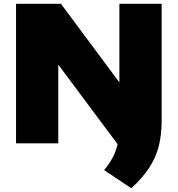

<svg xmlns="http://www.w3.org/2000/svg" viewBox="-20 -760 942 1018"><path d="M639 52 252 -467H289V0H65V-740H303L686 -225ZM676 238 532 142Q559.5 109 577.5 75.2Q595.5 41.5 604.2 1.5Q613 -38.5 613 -90V-740H837V-118Q837 -45.5 821.8 14.8Q806.5 75 771.2 129.2Q736 183.5 676 238Z"/></svg>

Font: Encode Sans SC Expanded Black
Style: Regular
Weight: 900
Width: 7
Designer: Multiple Designers
Foundry: Impallari Type
Version: Version 3.002